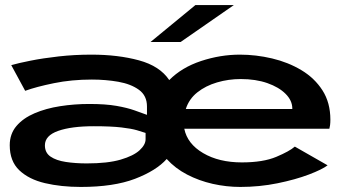

<svg xmlns="http://www.w3.org/2000/svg" viewBox="-20 -728 1340 759"><path d="M299.5 11Q221.5 11 157.8 -4Q94 -19 56.2 -55Q18.5 -91 18.5 -154Q18.5 -198.5 45 -229.8Q71.5 -261 116.5 -280.2Q161.5 -299.5 217.5 -308.2Q273.5 -317 333 -317Q397.5 -317 440.2 -309.5Q483 -302 511.5 -291.8Q540 -281.5 561 -274V-307Q561 -350 529.2 -373Q497.5 -396 447.5 -404.8Q397.5 -413.5 343 -413.5Q263 -413.5 193.2 -399.2Q123.5 -385 79.5 -369L24.5 -470.5Q52 -478.5 101 -488.2Q150 -498 212.2 -505Q274.5 -512 341.5 -512Q446.5 -512 529.2 -489.5Q612 -467 649 -411.5Q698.5 -461.5 774.8 -486.8Q851 -512 928 -512Q992 -512 1055.5 -497Q1119 -482 1171.2 -450.8Q1223.5 -419.5 1254.8 -370.8Q1286 -322 1286 -255Q1286 -242.5 1284.8 -233.2Q1283.5 -224 1282 -219H708.5Q720.5 -159.5 783 -122.8Q845.5 -86 936 -86Q1020 -86 1072.2 -108Q1124.5 -130 1145.5 -148.5L1275 -74.5Q1253.5 -58 1200.8 -38Q1148 -18 1077 -3.5Q1006 11 930 11Q875 11 820.8 -1.2Q766.5 -13.5 719.5 -38Q672.5 -62.5 639 -99.5Q598 -53.5 513.8 -21.2Q429.5 11 299.5 11ZM714.5 -297H1135.5V-299Q1135.5 -330.5 1109 -357Q1082.5 -383.5 1036.8 -399.5Q991 -415.5 932 -415.5Q883 -415.5 838 -402.2Q793 -389 760 -362.8Q727 -336.5 714.5 -297ZM323 -82Q406 -82 457 -97Q508 -112 531.8 -134Q555.5 -156 555.5 -177.5V-202.5Q542.5 -207 521.2 -213.2Q500 -219.5 460 -224.2Q420 -229 351 -229Q262 -229 209.8 -210.5Q157.5 -192 157.5 -153.5Q157.5 -124 180 -108.8Q202.5 -93.5 240.2 -87.8Q278 -82 323 -82ZM694 -562H575L752.5 -708H904.5Z"/></svg>

Font: Trispace Expanded Medium
Style: Regular
Weight: 500
Width: 7
Designer: Tyler Finck
Foundry: Etcetera Type Company
Version: Version 1.210; ttfautohint (v1.8.3)